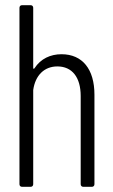

<svg xmlns="http://www.w3.org/2000/svg" viewBox="-20 -720 437 740"><path d="M217 -511C175 -511 137 -494 113 -457C111 -454 108 -454 108 -458V-690C108 -696 104 -700 98 -700H65C59 -700 55 -696 55 -690V-10C55 -4 59 0 65 0H98C104 0 108 -4 108 -10V-373C116 -430 151 -464 201 -464C258 -464 291 -422 291 -350V-10C291 -4 295 0 301 0H334C340 0 344 -4 344 -10V-355C344 -453 298 -511 217 -511Z"/></svg>

Font: Barlow Condensed Light
Style: Regular
Weight: 300
Width: 3
Designer: Jeremy Tribby
Foundry: Tribby Type
Version: Version 1.422;hotconv 1.0.109;makeotfexe 2.5.65596